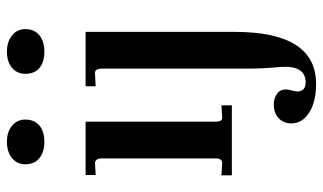

<svg xmlns="http://www.w3.org/2000/svg" viewBox="-209 -480 932 554"><g transform="rotate(-90 257.0 -203.0)"><path d="M28 0V-30L64 -28Q77 -28 77 -47V-375Q77 -392 65 -395L29 -393V-422H183V-47Q183 -37 186 -32Q189 -27 196 -28L230 -30V0ZM60 -596Q60 -620 78 -634.5Q96 -649 125 -649Q153 -649 171 -634.5Q189 -620 189 -596Q189 -570 172 -555.5Q155 -541 125 -541Q95 -541 77.5 -555.5Q60 -570 60 -596ZM292 243Q240 243 209 223Q178 203 178 172Q178 149 193 135Q208 121 233 121Q250 121 263 130Q276 139 276 157Q276 162 273 173Q270 184 270 188Q270 213 297 213Q345 212 341 143Q336 88 336 49V-375Q336 -395 323 -395L285 -393V-422H442V8Q442 243 292 243ZM321 -596Q321 -620 338.5 -634.5Q356 -649 385 -649Q413 -649 431.5 -634.5Q450 -620 450 -596Q450 -570 432.5 -555.5Q415 -541 385 -541Q355 -541 338 -555Q321 -569 321 -596Z"/></g></svg>

Font: UnnaMedium
Style: Regular
Weight: 500
Designer: Jorge de Buen Unna
Foundry: Omnibus-Type
Version: Version 2.008;hotconv 1.0.109;makeotfexe 2.5.65596